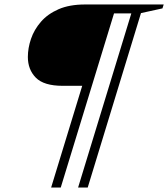

<svg xmlns="http://www.w3.org/2000/svg" viewBox="-20 -725 752 858"><path d="M251.5 113H208.5L458.5 -705H590L577.5 -665H489.5ZM372 113H329L579 -705H711.5L706 -687.5L610 -666.5ZM487.5 -705 376.5 -341.5H260Q176 -341.5 140.2 -377.8Q104.5 -414 104.5 -470.5Q104.5 -510 118.5 -551.2Q132.5 -592.5 162.8 -627.5Q193 -662.5 241.8 -683.8Q290.5 -705 360 -705Z"/></svg>

Font: Newsreader 60pt
Style: Bold Italic
Weight: 700
Italic angle: -17°
Designer: Hugues Gentile
Foundry: Production Type
Version: Version 1.003